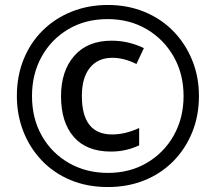

<svg xmlns="http://www.w3.org/2000/svg" viewBox="-20 -744 869 774"><path d="M415 10Q331 10 263.5 -18.5Q196 -47 148 -97.5Q100 -148 74 -214.5Q48 -281 48 -357Q48 -438 75.5 -505.5Q103 -573 153 -622Q203 -671 270 -697.5Q337 -724 415 -724Q494 -724 561.5 -696.5Q629 -669 678 -619Q727 -569 754.5 -502Q782 -435 782 -357Q782 -277 754.5 -210Q727 -143 678 -93.5Q629 -44 562 -17Q495 10 415 10ZM415 -47Q504 -47 573 -88Q642 -129 681 -199Q720 -269 720 -357Q720 -446 680 -516Q640 -586 571 -626.5Q502 -667 414 -667Q324 -667 255 -626Q186 -585 147.5 -515Q109 -445 109 -357Q109 -266 149 -196Q189 -126 258.5 -86.5Q328 -47 415 -47ZM427 -133Q329 -133 277.5 -192Q226 -251 226 -356Q226 -458 279.5 -519Q333 -580 430 -580Q498 -580 560 -550L530 -486Q480 -511 433 -511Q375 -511 342.5 -471Q310 -431 310 -357Q310 -202 432 -202Q485 -202 541 -228V-158Q515 -146 487 -139.5Q459 -133 427 -133Z"/></svg>

Font: Noto Sans Georgian Condensed Medium
Style: Regular
Weight: 500
Width: 3
Designer: Monotype Design Team, Akaki Razmadze
Foundry: Google LLC
Version: Version 2.005; ttfautohint (v1.8.4.7-5d5b)